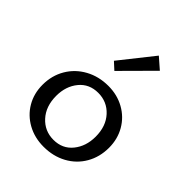

<svg xmlns="http://www.w3.org/2000/svg" viewBox="-200 -807 922 922"><g transform="rotate(45 261.5 -345.5)"><path d="M41 -202Q41 -265 70.5 -315Q100 -365 152 -393.5Q204 -422 269 -422Q329 -422 377.5 -395Q426 -368 453.5 -320.5Q481 -273 481 -214Q481 -151 452 -101Q423 -51 371.5 -23Q320 5 255 5Q194 5 145 -22Q96 -49 68.5 -96Q41 -143 41 -202ZM398 -206Q398 -277 358 -320.5Q318 -364 258 -364Q197 -364 161 -320Q125 -276 125 -211Q125 -140 165 -96Q205 -52 265 -52Q326 -52 362 -96.5Q398 -141 398 -206ZM202 -526 337 -696 392 -648 238 -493Z"/></g></svg>

Font: Ysabeau Medium
Style: Regular
Weight: 500
Designer: Christian Thalmann (Catharsis Fonts)
Version: Version 0.003